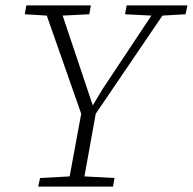

<svg xmlns="http://www.w3.org/2000/svg" viewBox="-20 -694 717 714"><path d="M445 -641 451 -674H677L670 -641L584 -636L336 -271Q325 -213 315 -154.5Q305 -96 294 -38L406 -32L400 0H122L129 -32L239 -38L282 -271L154 -636L72 -641L78 -674H318L312 -641L213 -636L325 -302L361 -362L543 -636Z"/></svg>

Font: Source Serif 4 SmText Light
Style: Italic
Weight: 300
Italic angle: -12°
Designer: Frank Grießhammer
Foundry: Adobe
Version: Version 4.005;hotconv 1.1.0;makeotfexe 2.6.0